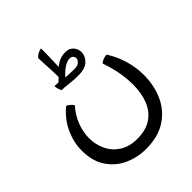

<svg xmlns="http://www.w3.org/2000/svg" viewBox="-211 -605 994 994"><g transform="rotate(-45 286.5 -107.5)"><path d="M275.9 269.5Q213.9 269.5 158.4 244.4Q103 219.2 68.6 168Q34.2 116.7 34.2 39.1Q34.2 -18.6 60.1 -76.9Q85.9 -135.3 140.6 -181.2Q160.6 -173.8 175.3 -151.9Q140.6 -113.3 123.5 -67.9Q106.4 -22.5 106.4 21Q106.4 68.8 126.5 109.9Q146.5 150.9 185.5 175.5Q224.6 200.2 280.8 200.2Q345.7 200.2 386.2 172.1Q426.8 144 445.6 95.5Q464.4 46.9 464.4 -14.2Q464.4 -103 429.7 -203.1Q449.2 -219.7 476.6 -221.2Q508.3 -171.4 523.7 -117.4Q539.1 -63.5 539.1 -11.2Q539.1 67.4 509.8 131.1Q480.5 194.8 422.1 232.2Q363.8 269.5 275.9 269.5ZM296.9 -247.6Q264.2 -247.6 234.6 -251.5Q205.1 -255.4 182.1 -255.4Q171.9 -274.4 170.4 -296.4Q174.3 -296.4 185.1 -295.9Q195.8 -295.4 198.2 -294.9Q214.4 -308.6 232.9 -329.1Q251.5 -349.6 276.4 -365.5Q301.3 -381.3 335.4 -381.3Q363.3 -381.3 378.9 -363Q394.5 -344.7 394.5 -321.3Q394.5 -294.4 371.6 -271Q348.6 -247.6 296.9 -247.6ZM305.7 -285.6Q330.1 -285.6 341.6 -296.4Q353 -307.1 353 -318.8Q353 -328.6 346.2 -335.4Q339.4 -342.3 326.7 -342.3Q306.6 -342.3 282.2 -325Q257.8 -307.6 242.2 -288.6Q252 -287.6 270.3 -286.6Q288.6 -285.6 305.7 -285.6ZM219.7 -300.3Q219.2 -347.2 216.8 -390.1Q214.4 -433.1 213.4 -457.5Q221.7 -469.2 235.6 -476.1Q249.5 -482.9 259.3 -483.9Q259.8 -450.7 258.3 -409.4Q256.8 -368.2 255.9 -333.5Z"/></g></svg>

Font: Harmattan
Style: Regular
Weight: 400
Designer: George W. Nuss III and SIL International
Foundry: SIL International
Version: Version 4.000